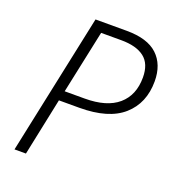

<svg xmlns="http://www.w3.org/2000/svg" viewBox="-131 -814 825 915"><g transform="rotate(20 281.5 -357.0)"><path d="M46 0 197 -714H355Q461 -714 512 -666Q563 -618 563 -533Q563 -422 489.5 -357Q416 -292 268 -292H165L104 0ZM277 -342Q389 -342 446.5 -391.5Q504 -441 504 -531Q504 -600 463.5 -631.5Q423 -663 346 -663H244L176 -342Z"/></g></svg>

Font: Noto Sans Light
Style: Italic
Weight: 300
Italic angle: -12°
Designer: Monotype Design Team
Foundry: Monotype Imaging Inc.
Version: Version 2.013; ttfautohint (v1.8.4.7-5d5b)